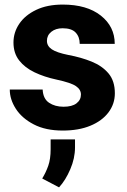

<svg xmlns="http://www.w3.org/2000/svg" viewBox="-20 -558 553 835"><path d="M332 -147Q332 -168.5 310.5 -183.3Q289.1 -198.2 225.6 -211.9Q172.9 -223.1 130.4 -243.4Q87.9 -263.7 63.2 -295.4Q38.6 -327.1 38.6 -373Q38.6 -417.5 64 -454.8Q89.4 -492.2 137.5 -515.1Q185.5 -538.1 252.9 -538.1Q357.9 -538.1 418.5 -490.2Q479 -442.4 479 -367.2H326.7Q326.7 -397.5 309.1 -416.3Q291.5 -435.1 252.4 -435.1Q222.2 -435.1 203.1 -419.7Q184.1 -404.3 184.1 -380.4Q184.1 -357.9 205.3 -343.5Q226.6 -329.1 277.8 -318.8Q333 -308.6 378.7 -290Q424.3 -271.5 451.9 -238.8Q479.5 -206.1 479.5 -152.3Q479.5 -106 451.7 -69.1Q423.8 -32.2 373 -11.2Q322.3 9.8 252.9 9.8Q178.2 9.8 126.7 -17.1Q75.2 -43.9 48.8 -85Q22.5 -126 22.5 -168.5H165.5Q167.5 -128.4 193.4 -111.1Q219.2 -93.8 256.3 -93.8Q293.5 -93.8 312.7 -108.6Q332 -123.5 332 -147ZM306.2 48.3V83Q306.2 130.4 285.6 178.2Q265.1 226.1 236.8 256.8L163.6 218.3Q179.7 191.9 189.9 162.8Q200.2 133.8 200.2 90.8V48.3Z"/></svg>

Font: Vazirmatn FD ExtraBold
Style: Regular
Weight: 800
Designer: Saber Rastikerdar
Foundry: Saber Rastikerdar
Version: Version 33.003